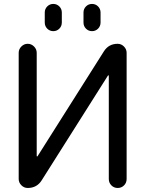

<svg xmlns="http://www.w3.org/2000/svg" viewBox="-20 -978 734 978"><path d="M625 -66.4Q625 -46.9 611.8 -33.7Q598.6 -20.5 579.6 -20.5Q560.5 -20.5 547.4 -33.7Q534.2 -46.9 534.2 -66.4V-591.8Q534.2 -593.8 532.7 -594.2Q531.2 -594.7 530.3 -593.8L192.4 -59.6Q168 -20.5 121.1 -20.5Q102.5 -20.5 88.9 -34.2Q75.2 -47.9 75.2 -66.4V-709Q75.2 -727.5 88.9 -741.2Q102.5 -754.9 121.1 -754.9Q139.6 -754.9 153.3 -741.2Q167 -727.5 167 -709V-183.6Q167 -181.6 168.5 -181.2Q169.9 -180.7 170.9 -181.6L508.8 -715.8Q533.2 -754.9 579.1 -754.9Q597.7 -754.9 611.3 -741.2Q625 -727.5 625 -709ZM208 -863.3V-914.1Q208 -932.6 220.7 -945.3Q233.4 -958 251.5 -958Q269.5 -958 282.2 -945.3Q294.9 -932.6 294.9 -914.1V-863.3Q294.9 -844.7 282.2 -832Q269.5 -819.3 251.5 -819.3Q233.4 -819.3 220.7 -832Q208 -844.7 208 -863.3ZM405.3 -863.3V-914.1Q405.3 -932.6 418 -945.3Q430.7 -958 448.7 -958Q466.8 -958 479.5 -945.3Q492.2 -932.6 492.2 -914.1V-863.3Q492.2 -844.7 479.5 -832Q466.8 -819.3 448.7 -819.3Q430.7 -819.3 418 -832Q405.3 -844.7 405.3 -863.3Z"/></svg>

Font: Gen Jyuu Gothic Regular
Style: Regular
Weight: 400
Designer: [Source Han Sans]
Ryoko NISHIZUKA  (kana & ideographs); Paul D. Hunt (Latin, Greek & Cyrillic); Wenlong ZHANG  (bopomofo
Version: Version 1.002.20150607